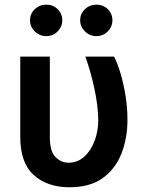

<svg xmlns="http://www.w3.org/2000/svg" viewBox="-20 -786 627 816"><path d="M66.1 -545.5H191.8V-204.5Q191.8 -142.4 215.9 -118.4Q240.1 -94.5 271.3 -94.5Q309.7 -94.5 338.1 -120.2Q366.5 -146 382.1 -187.5Q397.7 -229 397.7 -277Q396.3 -340.6 380.5 -412.6Q364.7 -484.7 342.7 -545.5H464.8Q480.1 -515.6 492.9 -471.9Q505.7 -428.3 513.7 -377.8Q521.7 -327.4 521.7 -277Q521.7 -198.5 496.1 -133.3Q470.5 -68.2 416.4 -29.1Q362.2 9.9 275.2 9.9Q181.5 9.9 123.6 -41.9Q65.7 -93.8 66.1 -206ZM176.5 -632.5Q148.4 -632.5 128 -652.5Q107.6 -672.6 107.6 -699.6Q107.6 -728 128 -747.2Q148.4 -766.3 176.5 -766.3Q205.3 -766.3 225 -747.2Q244.7 -728 244.7 -699.6Q244.7 -672.6 225 -652.5Q205.3 -632.5 176.5 -632.5ZM389.6 -632.5Q361.5 -632.5 341.1 -652.5Q320.7 -672.6 320.7 -699.6Q320.7 -728 341.1 -747.2Q361.5 -766.3 389.6 -766.3Q418.3 -766.3 438 -747.2Q457.7 -728 457.7 -699.6Q457.7 -672.6 438 -652.5Q418.3 -632.5 389.6 -632.5Z"/></svg>

Font: Inter UI Semi Bold
Style: Regular
Weight: 600
Designer: Rasmus Andersson
Foundry: rsms
Version: 3.2;8d6f07862